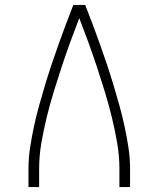

<svg xmlns="http://www.w3.org/2000/svg" viewBox="-20 -755 640 775"><path d="M95 0V-74Q95 -117 101.5 -159.5Q108 -202 117 -244Q126 -286 137.5 -327.5Q149 -369 161.5 -410.5Q174 -452 187.5 -492.5Q201 -533 215.5 -573.5Q230 -614 245 -654.5Q260 -695 276 -735H324Q340 -695 355 -654.5Q370 -614 384.5 -573.5Q399 -533 412.5 -492.5Q426 -452 438.5 -410.5Q451 -369 462.5 -327.5Q474 -286 483 -244Q492 -202 498.5 -159.5Q505 -117 505 -74V0H462V-74Q462 -126 453 -178Q444 -230 431.5 -281.5Q419 -333 403.5 -383.5Q388 -434 371.5 -484Q355 -534 337 -583.5Q319 -633 300 -682Q281 -633 263 -583.5Q245 -534 228.5 -484Q212 -434 196.5 -383.5Q181 -333 168.5 -281.5Q156 -230 147 -178Q138 -126 138 -74V0Z"/></svg>

Font: Iosevka Curly XLtEx
Style: Regular
Weight: 200
Width: 7
Monospace: yes
Designer: Belleve Invis
Foundry: Belleve Invis
Version: Version 11.1.0; ttfautohint (v1.8.3)